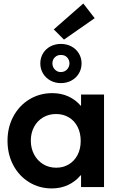

<svg xmlns="http://www.w3.org/2000/svg" viewBox="-20 -1058 664 1086"><path d="M438.5 -66.4H436Q406.2 -30.8 364.7 -11.5Q323.2 7.8 272.5 7.8Q202.6 7.8 145.3 -27.1Q87.9 -62 55.2 -123.5Q22.5 -185.1 22.5 -261.7Q22.5 -338.4 55.9 -400.1Q89.4 -461.9 147.2 -496.6Q205.1 -531.2 275.4 -531.2Q325.7 -531.2 366.5 -512.7Q407.2 -494.1 436.5 -460H438.5V-523.4H568.4V0H438.5ZM436.5 -260.7Q436.5 -306.2 418.7 -340.8Q400.9 -375.5 369.1 -394.3Q337.4 -413.1 296.9 -413.1Q256.3 -413.1 223.9 -394Q191.4 -375 172.9 -340.6Q154.3 -306.2 154.3 -262.7Q154.3 -219.7 172.6 -184.8Q190.9 -149.9 223.6 -129.6Q256.3 -109.4 297.9 -109.4Q337.9 -109.4 369.4 -128.4Q400.9 -147.5 418.7 -181.6Q436.5 -215.8 436.5 -260.7ZM208 -699.2Q208 -730.5 223.1 -755.9Q238.3 -781.2 264.9 -795.4Q291.5 -809.6 324.2 -809.6Q357.4 -809.6 384 -795.4Q410.6 -781.2 426 -755.9Q441.4 -730.5 441.4 -699.2Q441.4 -668.5 426.3 -642.8Q411.1 -617.2 384.3 -602.5Q357.4 -587.9 324.2 -587.9Q292 -587.9 265.1 -602.5Q238.3 -617.2 223.1 -642.8Q208 -668.5 208 -699.2ZM373 -699.2Q372.6 -720.2 359.1 -733.9Q345.7 -747.6 324.2 -747.1Q304.2 -747.6 290.3 -733.9Q276.4 -720.2 276.4 -699.2Q276.4 -679.2 290.3 -664.8Q304.2 -650.4 323.2 -650.4Q344.7 -650.4 358.4 -664.3Q372.1 -678.2 373 -699.2ZM284.2 -891.6 451.2 -1038.1 515.6 -955.1 341.8 -834Z"/></svg>

Font: Reddit Sans Chocolate
Style: Bold
Weight: 700
Designer: Stephen Hutchings
Foundry: Reddit
Version: Version 1.011